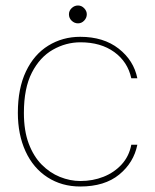

<svg xmlns="http://www.w3.org/2000/svg" viewBox="-20 -667 566 699"><path d="M272 12Q205 12 153 -21.5Q101 -55 73 -116Q45 -177 45 -256Q45 -345 74.5 -407Q104 -469 156 -501Q208 -533 272 -533Q357 -533 412 -490Q467 -447 480 -382H458Q445 -442 396 -477.5Q347 -513 273 -513Q220 -513 172.5 -486Q125 -459 96 -402.5Q67 -346 67 -256Q67 -191 84.5 -144.5Q102 -98 131.5 -68Q161 -38 198 -23Q235 -8 273 -8Q318 -8 357 -23.5Q396 -39 423 -68.5Q450 -98 458 -140H480Q467 -75 414 -31.5Q361 12 272 12ZM264 -582Q251 -582 241 -591.5Q231 -601 231 -615Q231 -628 241 -637.5Q251 -647 264 -647Q277 -647 286.5 -637Q296 -627 296 -615Q296 -602 286.5 -592Q277 -582 264 -582Z"/></svg>

Font: DM Sans 10pt Thin
Style: Regular
Weight: 250
Version: Version 4.004;gftools[0.9.30]